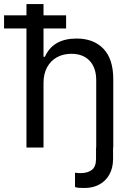

<svg xmlns="http://www.w3.org/2000/svg" viewBox="-63 -727 645 946"><path d="M411.1 0V-331.1Q411.1 -393.1 378.7 -427.5Q346.2 -461.9 289.1 -461.9Q249 -461.9 218 -445.1Q187 -428.2 169.2 -395.8Q151.4 -363.3 151.4 -318.4V0H67.4V-586.9H-43V-651.4H67.4V-707H151.4V-651.4H262.7V-586.9H151.4V-447.3H158.2Q198.2 -537.1 314.5 -537.1Q398.4 -537.1 446.8 -486.6Q495.1 -436 495.1 -336.9V0H494.1V55.7Q494.1 100.6 475.8 133.1Q457.5 165.5 425.8 182.4Q394 199.2 354.5 199.2Q336.9 199.2 325.9 198.5Q314.9 197.8 306.6 194.3V124Q320.3 126 333 126Q369.1 126 389.6 110.1Q410.2 94.2 410.2 55.7V0Z"/></svg>

Font: Pretendard Std
Style: Regular
Weight: 400
Designer: Base glyphs from Inter by Rasmus Andersson; Hangeul glyphs from Noto Sans CJK(Source Han Sans) by Jang Soo-young and Kan
Foundry: Kil Hyung-jin
Version: Version 1.309